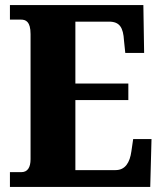

<svg xmlns="http://www.w3.org/2000/svg" viewBox="-20 -734 637 754"><path d="M19 0H570L575 -188H503L496 -140C490 -96 472 -66 434 -66H276V-341H484V-406H276V-649H408C450 -649 464 -626 467 -574L472 -526H546L543 -714H19V-657H62C81 -657 100 -650 100 -600V-109C100 -76 88 -58 64 -58H19Z"/></svg>

Font: Noto Serif Sinhala Condensed Black
Style: Regular
Weight: 900
Width: 3
Designer: Jelle Bosma - Monotype Design Team
Foundry: Monotype Imaging Inc.
Version: Version 2.007